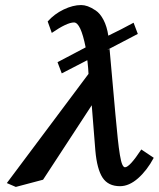

<svg xmlns="http://www.w3.org/2000/svg" viewBox="-20 -718 623 753"><path d="M503.9 -628.9 520.5 -585 399.9 -522 409.7 -525.9 432.6 -270Q438 -210.9 441.9 -174.1Q445.8 -137.2 450.2 -110.6Q454.6 -84 459.5 -73Q464.4 -62 470.2 -62Q488.3 -62 534.2 -131.8L583 -99.1Q556.6 -49.8 521.5 -18.8Q486.3 12.2 450.7 12.2Q404.3 12.2 382.3 -21.2Q360.4 -54.7 354 -127L339.8 -305.2Q308.1 -256.8 244.4 -159.2Q180.7 -61.5 148.9 -13.2L42 15.1L6.8 0L327.1 -428.2Q326.2 -450.2 323.2 -476.1L322.8 -479Q322.8 -480 322.3 -481.9Q289.6 -464.8 222.2 -430.2L205.6 -474.1L315.9 -532.2Q296.4 -630.4 270 -629.9Q242.7 -629.9 183.1 -588.9L167 -633.8Q192.9 -663.1 229.5 -680.7Q266.1 -698.2 298.3 -698.2Q310.5 -698.2 324.2 -693.4Q337.9 -688.5 355.2 -677Q372.6 -665.5 386 -639.9Q399.4 -614.3 404.8 -578.1Q455.6 -602.5 503.9 -628.9Z"/></svg>

Font: Linux Libertine Slanted
Style: Semibold Slanted
Weight: 600
Designer: Philipp H. Poll
Foundry: Philipp H. Poll
Version: Version 5.1.1